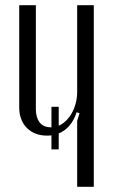

<svg xmlns="http://www.w3.org/2000/svg" viewBox="-20 -719 435 739"><path d="M275 -287Q260 -242 230.5 -219.5Q201 -197 161 -197Q113 -197 83.5 -226.5Q54 -256 54 -306V-699H118V-299Q118 -267 132.5 -248Q147 -229 176 -229Q198 -229 216.5 -240.5Q235 -252 248.5 -271Q262 -290 269.5 -314.5Q277 -339 277 -364V-699H341V0H277V-254L286 -283ZM178 -308H206V-144H178Z"/></svg>

Font: Moniqa Paragraph
Style: Regular
Weight: 400
Designer: Rajesh Rajput
Foundry: Rajesh Rajput
Version: Version 1.000